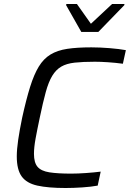

<svg xmlns="http://www.w3.org/2000/svg" viewBox="-20 -933 650 961"><path d="M308 8Q221 8 167 -4Q113 -16 88.5 -50Q64 -84 64 -150Q64 -185 71 -233Q78 -281 91 -344Q111 -435 130.5 -497.5Q150 -560 174 -599.5Q198 -639 232.5 -660Q267 -681 316.5 -688.5Q366 -696 437 -696Q480 -696 529 -692Q578 -688 610 -682L595 -614Q558 -619 520.5 -621.5Q483 -624 455 -624Q395 -624 354 -619.5Q313 -615 286.5 -599.5Q260 -584 241.5 -553.5Q223 -523 209 -472Q195 -421 179 -344Q166 -283 158 -239Q150 -195 150 -163Q150 -119 168 -98Q186 -77 227 -70.5Q268 -64 336 -64Q370 -64 411.5 -67Q453 -70 484 -74L469 -4Q437 2 392 5Q347 8 308 8ZM387 -773 311 -907 312 -913H365L435 -814L541 -913H603L602 -907L472 -773Z"/></svg>

Font: Saira
Style: Italic
Weight: 400
Italic angle: -12°
Designer: Hector Gatti with collaboration of the Omnibus-Type team
Foundry: Omnibus-Type
Version: Version 1.100; ttfautohint (v1.8.3)